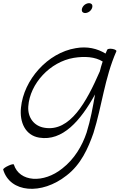

<svg xmlns="http://www.w3.org/2000/svg" viewBox="-27 -851 753 1208"><path d="M552 -800C555 -808 555 -816 552 -822C548 -828 541 -831 533 -831C525 -831 516 -828 507 -822C499 -816 493 -808 490 -800C487 -792 487 -784 490 -778C494 -772 501 -769 509 -769C517 -769 526 -772 535 -778C543 -784 549 -792 552 -800ZM648 -539C644 -530 640 -522 637 -514C586 -545 523 -561 450 -548C272 -519 122 -348 105 -174C95 -81 133 1 220 15C367 39 480 -92 571 -257C557 -177 543 -97 518 -17C490 67 441 150 365 209C247 304 95 295 60 184C59 180 43 183 25 192C7 200 -8 211 -7 216C36 362 234 378 392 253C482 184 527 83 561 -14C615 -186 631 -359 705 -528C708 -533 698 -540 682 -543C666 -546 651 -544 648 -539ZM254 -47C187 -57 146 -112 151 -182C161 -325 288 -462 437 -487C505 -498 571 -494 619 -464C612 -443 606 -423 601 -402C517 -209 414 -21 254 -47Z"/></svg>

Font: Nupuram ExtraLight Oblique
Style: Regular
Weight: 200
Designer: Santhosh Thottingal (santhosh.thottingal@gmail.com)
Foundry: SMC
Version: Version 1.000